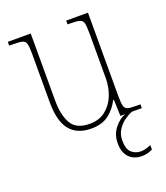

<svg xmlns="http://www.w3.org/2000/svg" viewBox="-139 -632 824 952"><g transform="rotate(-20 273.0 -156.0)"><path d="M257 10Q183 10 145 -36.5Q107 -83 107 -184V-442Q107 -477 102.5 -492.5Q98 -508 82.5 -512Q67 -516 32 -516H14V-536H135V-182Q135 -106 161 -60.5Q187 -15 258 -15Q308 -15 341.5 -41.5Q375 -68 392 -110.5Q409 -153 409 -202V-436Q409 -474 405 -490.5Q401 -507 385.5 -511.5Q370 -516 334 -516H322V-536H437V-97Q437 -61 441 -44.5Q445 -28 459.5 -24Q474 -20 505 -20H526V0H413L410 -86H406Q387 -47 351.5 -18.5Q316 10 257 10ZM447 224Q404 224 379 198Q354 172 354 123Q354 77 381 43.5Q408 10 439 0H474Q455 7 433 22.5Q411 38 395.5 62Q380 86 380 118Q380 164 400.5 182Q421 200 448 200Q462 200 473.5 197Q485 194 503 187V210Q489 217 475.5 220.5Q462 224 447 224Z"/></g></svg>

Font: Noto Serif Ethiopic SemiCondensed Thin
Style: Regular
Weight: 100
Width: 4
Designer: Monotype Design Team
Foundry: Monotype Imaging Inc.
Version: Version 2.102; ttfautohint (v1.8.4.7-5d5b)